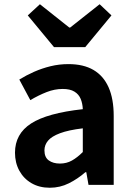

<svg xmlns="http://www.w3.org/2000/svg" viewBox="-20 -878 631 912"><path d="M216.4 13.8Q166.9 13.8 129.6 -7.9Q92.4 -29.5 71.8 -67.2Q51.2 -105 51.2 -152.6Q51.2 -242.2 127.9 -291.6Q204.7 -341 373.3 -359.4Q372.2 -386.8 363.1 -408.6Q354 -430.4 333.4 -442.9Q312.8 -455.5 278.1 -455.5Q239.3 -455.5 201.3 -440.5Q163.3 -425.6 124 -402.4L71.7 -500.1Q105.1 -520.7 142.2 -537.1Q179.3 -553.4 220.3 -563.5Q261.3 -573.5 305.1 -573.5Q376.4 -573.5 424 -545.7Q471.6 -517.8 495.9 -463Q520.1 -408.3 520.1 -327V0H400.4L389.9 -59.9H385.4Q349.3 -28.4 307 -7.3Q264.8 13.8 216.4 13.8ZM264.7 -101.1Q296.1 -101.1 321.6 -115.4Q347.1 -129.7 373.3 -155.8V-268.4Q305.4 -260.3 265.2 -245.2Q225 -230.1 208.1 -209.7Q191.1 -189.3 191.1 -163.8Q191.1 -130.8 211.7 -116Q232.3 -101.1 264.7 -101.1ZM236.5 -654.2 111.9 -804.8 169.6 -857.9 309.2 -747.1H313.2L453.3 -857.9L509.4 -804.8L384.9 -654.2Z"/></svg>

Font: Noto Sans TC
Style: Regular
Weight: 100
Designer: Ryoko NISHIZUKA 西塚涼子 (kana, bopomofo & ideographs); Paul D. Hunt (Latin, Greek & Cyrillic); Sandoll Communications 산돌커뮤니
Foundry: Adobe
Version: Version 2.004;hotconv 1.0.118;makeotfexe 2.5.65603